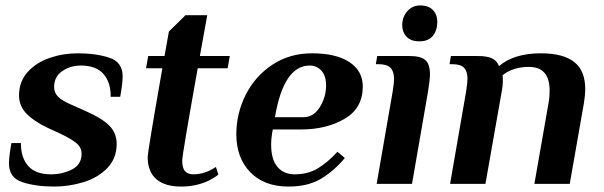

<svg xmlns="http://www.w3.org/2000/svg" viewBox="-20 -676 2220 706"><path d="M13 -75Q13 -100 22 -150H57V-147Q57 -96 84 -65.5Q111 -35 167 -35Q210 -35 245 -53Q280 -71 280 -111Q280 -134 260.5 -150Q241 -166 203 -184L155 -206Q103 -231 76.5 -259Q50 -287 50 -325Q50 -376 81.5 -411Q113 -446 162.5 -463Q212 -480 265 -480Q332 -480 381.5 -464Q431 -448 431 -395Q431 -370 422 -320H387V-323Q387 -374 360 -404.5Q333 -435 277 -435Q239 -435 209 -414.5Q179 -394 179 -356Q179 -335 193.5 -320.5Q208 -306 238 -293L294 -268Q354 -242 381.5 -214.5Q409 -187 409 -147Q409 -94 375 -58.5Q341 -23 288 -6.5Q235 10 179 10Q112 10 62.5 -6Q13 -22 13 -75Z M523 -99Q523 -107 534.5 -177.5Q546 -248 577 -425H517L525 -470H585L601 -560L662 -620H742L715 -470H825L817 -425H707Q650 -106 650 -86Q650 -58 660.5 -46.5Q671 -35 691 -35Q721 -35 749 -48Q758 -52 774 -62L783 -34Q771 -24 748 -12Q702 10 646 10Q586 10 554.5 -17.5Q523 -45 523 -99Z M849 -182Q849 -259 883.5 -327.5Q918 -396 981.5 -438Q1045 -480 1127 -480Q1216 -480 1265 -447.5Q1314 -415 1314 -358Q1314 -278 1247 -239Q1180 -200 1088 -200H983Q977 -169 977 -144Q977 -90 1000 -62.5Q1023 -35 1064 -35Q1112 -35 1148 -56.5Q1184 -78 1221 -118L1248 -95Q1211 -50 1162.5 -20Q1114 10 1041 10Q951 10 900 -43Q849 -96 849 -182ZM1096 -245Q1133 -245 1156 -282Q1179 -319 1179 -362Q1179 -398 1161.5 -416.5Q1144 -435 1119 -435Q1023 -435 991 -245Z M1459 -584Q1459 -613 1477.5 -634.5Q1496 -656 1525 -656Q1556 -656 1572 -639Q1588 -622 1588 -596Q1588 -564 1571.5 -544Q1555 -524 1522 -524Q1491 -524 1475 -541Q1459 -558 1459 -584ZM1424 -340Q1429 -372 1429 -385Q1429 -413 1416 -426.5Q1403 -440 1372 -440H1362L1367 -470H1487Q1527 -470 1544 -455Q1561 -440 1561 -403Q1561 -384 1554 -340L1495 0H1365Z M1694 -340Q1699 -372 1699 -387Q1699 -413 1686.5 -426.5Q1674 -440 1643 -440H1633L1638 -470H1737Q1771 -470 1789 -461.5Q1807 -453 1815 -433Q1870 -480 1969 -480Q2051 -480 2091.5 -448Q2132 -416 2132 -348Q2132 -328 2127 -296L2075 0H1945L1997 -297Q2001 -317 2001 -343Q2001 -430 1925 -430Q1894 -430 1869 -421.5Q1844 -413 1828 -399Q1829 -392 1829 -379Q1829 -361 1826 -346L1765 0H1635Z"/></svg>

Font: Philosopher
Style: Bold Italic
Weight: 700
Italic angle: -10°
Designer: Jovanny Lemonad
Foundry: Jovanny Lemonad
Version: Version 2.000